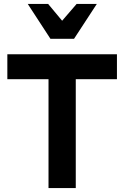

<svg xmlns="http://www.w3.org/2000/svg" viewBox="-20 -950 628 970"><path d="M362.8 -549.8V0H225.1V-549.8H17.1V-675.8H570.8V-549.8ZM354 -753.9H234.9L120.1 -930.2H223.1L293.9 -845.2L367.2 -930.2H469.2Z"/></svg>

Font: Clear Sans
Style: Bold
Weight: 700
Foundry: Intel Corporation
Version: Version 1.00